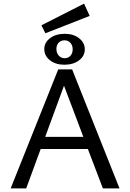

<svg xmlns="http://www.w3.org/2000/svg" viewBox="-20 -1042 720 1062"><path d="M231 -858 209 -902 445 -1022 476 -954ZM338 -855Q386 -855 417.5 -830.5Q449 -806 449 -769Q449 -732 417 -708Q385 -684 336 -684Q288 -684 256.5 -708.5Q225 -733 225 -771Q225 -807 257 -831Q289 -855 338 -855ZM337 -819Q317 -819 304.5 -806Q292 -793 292 -771Q292 -749 305 -734.5Q318 -720 338 -720Q357 -720 369.5 -733.5Q382 -747 382 -769Q382 -791 369.5 -805Q357 -819 337 -819ZM466 -218H205L125 0H39L302 -658H379L641 0H549ZM441 -285 334 -568 230 -285Z"/></svg>

Font: Ysabeau SC Medium
Style: Regular
Weight: 500
Designer: Christian Thalmann (Catharsis Fonts)
Version: Version 0.003